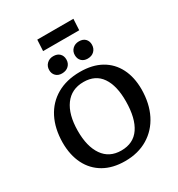

<svg xmlns="http://www.w3.org/2000/svg" viewBox="-246 -1232 1301 1404"><g transform="rotate(-30 404.5 -530.5)"><path d="M67 -330Q68 -448 112 -534.5Q156 -621 238.5 -668.5Q321 -716 435 -716Q539 -716 612 -675Q685 -634 723.5 -558.5Q762 -483 762 -380Q761 -261 716.5 -172.5Q672 -84 590 -34.5Q508 15 397 15Q293 15 219 -27.5Q145 -70 106 -147.5Q67 -225 67 -330ZM206 -351Q205 -218 258 -142Q311 -66 411 -66Q514 -66 566 -142.5Q618 -219 619 -361Q620 -493 570 -566Q520 -639 420 -639Q318 -639 262.5 -563Q207 -487 206 -351ZM464 -840Q464 -872 485.5 -892.5Q507 -913 540 -913Q574 -913 592.5 -894Q611 -875 611 -845Q611 -813 590 -792Q569 -771 534 -771Q502 -771 483 -790Q464 -809 464 -840ZM247 -839Q247 -871 268.5 -892Q290 -913 323 -913Q357 -913 376 -894Q395 -875 395 -844Q395 -812 373.5 -791.5Q352 -771 317 -771Q285 -771 266 -790Q247 -809 247 -839ZM283 -1076H588L583 -982H278Z"/></g></svg>

Font: Literata 7pt SemiBold
Style: Italic
Weight: 600
Italic angle: -2°
Designer: Latin by Veronika Burian and Jose Scaglione. Greek by Irene Vlachou. Cyrillic by Vera Evstafieva
Foundry: TypeTogether
Version: Version 3.002